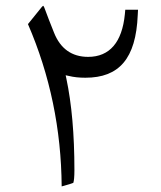

<svg xmlns="http://www.w3.org/2000/svg" viewBox="-20 -667 575 684"><path d="M293.9 -464.4C235.4 -464.4 194.8 -494.1 172.4 -550.8C159.2 -583.5 147.9 -612.8 138.2 -639.2C136.7 -643.1 135.3 -645.5 133.8 -646.5C133.8 -647 130.9 -644 128.9 -642.1L79.6 -581.1C158.2 -399.4 198.2 -206.5 199.7 -2.9C222.7 -9.3 236.3 -13.2 241.2 -15.6C243.7 -22.9 245.1 -38.1 245.1 -61C245.1 -188.5 235.4 -297.4 216.3 -387.7L213.9 -398.9L225.1 -396.5C242.7 -392.1 262.2 -390.1 284.2 -390.1C403.8 -390.1 464.4 -457.5 470.7 -613.8L471.7 -632.3H426.3L424.8 -616.2C415 -516.6 370.6 -464.4 293.9 -464.4Z"/></svg>

Font: Sahel Light
Style: Regular
Weight: 300
Foundry: Saber Rastikerdar (saber.rastikerdar@gmail.com)
Version: Version 3.4.0